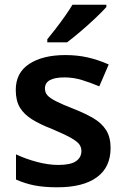

<svg xmlns="http://www.w3.org/2000/svg" viewBox="-20 -879 530 816"><path d="M450 -250Q450 -168 391.5 -125.5Q333 -83 224 -83Q167 -83 126.5 -91Q86 -99 48 -116V-223Q88 -204 136.5 -191Q185 -178 228 -178Q280 -178 303 -194Q326 -210 326 -237Q326 -253 317 -265.5Q308 -278 281.5 -293Q255 -308 203 -330Q151 -350 116.5 -371.5Q82 -393 64.5 -422Q47 -451 47 -497Q47 -570 104.5 -607.5Q162 -645 258 -645Q308 -645 352.5 -635Q397 -625 442 -605L402 -512Q364 -528 328 -539Q292 -550 254 -550Q171 -550 171 -503Q171 -486 181.5 -474Q192 -462 218.5 -448.5Q245 -435 294 -416Q342 -397 377 -376.5Q412 -356 431 -326Q450 -296 450 -250ZM432 -849Q416 -831 385.5 -802Q355 -773 322 -745Q289 -717 265 -699H181V-712Q196 -730 216 -756Q236 -782 255.5 -809.5Q275 -837 288 -859H432Z"/></svg>

Font: Noto Sans Telugu UI SemiBold
Style: Regular
Weight: 600
Designer: Jelle Bosma - Monotype Design Team
Foundry: Monotype Imaging Inc.
Version: Version 2.005; ttfautohint (v1.8.4.7-5d5b)